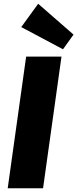

<svg xmlns="http://www.w3.org/2000/svg" viewBox="-20 -1001 411 1021"><path d="M307 -700 209 0H21L119 -700ZM371 -817 315 -739 93 -857 183 -981Z"/></svg>

Font: Pathway Extreme SemiCondensed ExtraBold
Style: Italic
Weight: 800
Width: 4
Italic angle: -8°
Version: Version 1.001;gftools[0.9.26]